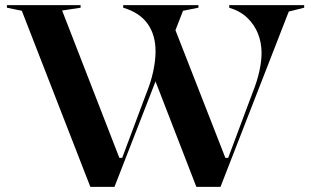

<svg xmlns="http://www.w3.org/2000/svg" viewBox="-20 -728 1212 748"><path d="M745 0 580 -426 659 -622 858 -113H869L964 -367Q982 -412 990.5 -451Q999 -490 999 -522Q999 -562 985 -597Q971 -632 943.5 -658.5Q916 -685 873 -698V-708H1165V-698L1105 -683L839 0ZM332 0 65 -686 7 -698V-708H294V-698L222 -687L445 -113H456L550 -364Q568 -408 577 -450.5Q586 -493 586 -528Q586 -592 555 -635.5Q524 -679 460 -698V-708H753V-698L693 -686L426 0Z"/></svg>

Font: Kalnia Thin Medium
Style: Regular
Weight: 500
Version: Version 1.105